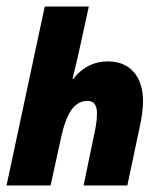

<svg xmlns="http://www.w3.org/2000/svg" viewBox="-29 -568 508 588"><path d="M126 0 155 -133Q169 -202 189 -230.5Q209 -259 239 -259Q268 -259 268 -221Q268 -202 264.5 -182Q261 -162 256 -140L227 0H361L398 -175Q409 -224 409 -258Q409 -315 380.5 -347.5Q352 -380 301 -380Q237 -380 195 -326H193Q197 -342 200.5 -357.5Q204 -373 208 -388L243 -548H108L-9 0Z"/></svg>

Font: Noto Sans UI Condensed ExtraBold
Style: Italic
Weight: 800
Width: 3
Designer: Monotype Design Team
Foundry: Monotype Imaging Inc.
Version: 1.001